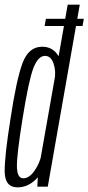

<svg xmlns="http://www.w3.org/2000/svg" viewBox="-23 -805 381 828"><path d="M169.5 -693H333L338.5 -724H175ZM138 0H183L321 -785H269L141 -59.5ZM52.5 3Q96 3 131 -30.8Q166 -64.5 174 -108.5L156 -139.5Q149 -102 126 -69Q103 -36 77.5 -36Q51 -36 50 -86.2Q49 -136.5 74.5 -295Q101 -460 121.2 -512Q141.5 -564 171 -564Q196.5 -564 207.8 -531.5Q219 -499 212.5 -462L241 -491.5Q249 -535.5 225.2 -569.5Q201.5 -603.5 159 -603.5Q100 -603.5 73.8 -532Q47.5 -460.5 22.5 -294Q-3 -135.5 -2.8 -66.2Q-2.5 3 52.5 3Z"/></svg>

Font: Anybody ExtraCondensed Light
Style: Italic
Weight: 300
Width: 2
Italic angle: -10°
Version: Version 1.113;gftools[0.9.25]